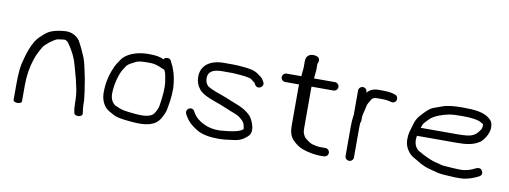

<svg xmlns="http://www.w3.org/2000/svg" viewBox="-56 -925 3290 1241"><g transform="rotate(10 1589.5 -304.5)"><path d="M87.5 6C102.5 6 115 -0.8 115 -9V-115C115 -178.1 124.3 -236.7 142.7 -290.6C159.6 -337.3 165.7 -344 183.4 -375.8C195.7 -396.7 243.2 -433.2 269.8 -443.6C276.3 -445.8 294 -446.5 316.8 -450.2C320.7 -449.8 330 -447.1 340.1 -437.8C376.3 -388.1 397.9 -342 408.5 -299.7C412.9 -282.8 418.1 -264 424.2 -243.3C438.2 -195.4 433 -206.1 445.9 -153C451.6 -128.1 454.6 -96.1 454.6 -57C454.6 -33.1 456.7 -12.9 461.6 6.7C463 16.7 477 22.1 490 21.3C504 20.3 517.8 11.7 515.3 -1.2C513 -18.7 509.6 -42.4 509.6 -64.2C509.6 -80.3 509 -92.6 507.4 -102C503.8 -121.7 504.1 -137.4 499.2 -162.5C494 -190.4 492.4 -213.7 485.8 -241.9C477.1 -277.2 471.1 -320.5 457.9 -355.5C443.3 -390.1 428.5 -424.1 406.4 -463L406.2 -462.6L405.9 -463C384 -491.6 349.1 -508.6 306.1 -504.4C267.7 -500.4 234.9 -495.8 202.4 -477.4C185.7 -466.3 175.7 -458.3 168.8 -450.3C163 -445.8 157.7 -441.1 153 -436C142.7 -424 134.1 -417 123.6 -397.6C103.6 -362 88.4 -320.7 76.5 -272.4C65.5 -239 60 -186.1 60 -115V-9C60 -0.8 72.5 6 87.5 6Z M991.4 -357.2C995 -349.1 1000.2 -326.2 1005.1 -290.9C1009.7 -257.6 1006.5 -204.5 994.8 -133C993 -122.2 985.9 -105.2 972.9 -84.1C957.7 -60.2 919.7 -49.1 842.4 -57.4C778.1 -64.2 763.3 -64.1 713.1 -88.1C691.9 -103.3 680 -126.3 680 -160.2C680 -219.3 701.3 -296.8 722.2 -326.3C728.1 -334.6 733.4 -342.7 739.9 -353.5C753.9 -368.4 769 -373.8 798 -389C807 -393.7 829.5 -398 865.9 -398C907.7 -398 914 -398.1 950.6 -384.7C965.5 -377.7 976.1 -373.2 985.4 -370.6C986.3 -368.6 988.9 -362.8 991.4 -357.2ZM966.1 -437.1C944 -446 925.9 -453 865.9 -453C785.8 -453 719.8 -422.7 695.1 -384.4L676.1 -355.9C669.4 -345.9 663 -332.7 656.9 -317.2C635.7 -267.8 625 -214.5 625 -158.5C625 -120.9 635.7 -88.6 657.5 -63.3C667.5 -51.8 687.1 -39.9 717.7 -24.2C731.6 -17 751.7 -11.8 786.7 -7.2L831.6 -2.6C933.5 7.7 990.5 -8.5 1020.2 -56.1C1035.7 -83.2 1045 -104.2 1048 -121.9C1055.4 -165.6 1063 -200 1063 -262.5V-262.9L1063 -263.2C1060 -314.2 1051.5 -356.5 1037 -390.4C1033.9 -397.6 1033.4 -403.1 1026.3 -413.9L1018.2 -432C1012.1 -448 995.4 -451.9 980.1 -446.2C975.3 -444.4 972.1 -442.2 968.4 -436.2C967.9 -436.4 966.9 -436.8 966.1 -437.1Z M1236.5 -284.9C1250.2 -265.7 1283.4 -245.5 1353.7 -221.2C1397.4 -206.6 1430.3 -189.9 1484.7 -169.7C1514.2 -158.6 1546.2 -132.1 1551.6 -110.1C1554.9 -96.9 1556.7 -88.3 1556.9 -85.8C1556.9 -84.8 1556.9 -84 1556.6 -81.8C1544.4 -68.4 1513.1 -55.6 1439.3 -48.9L1438.7 -48.8L1438.1 -48.8C1397.3 -42.9 1360.1 -45.7 1325 -56.9C1270.4 -77 1240 -104.4 1222.6 -139.1C1214.7 -154.9 1197.4 -157.2 1185.8 -151C1174.3 -144.9 1166.5 -129.5 1174.3 -113.9C1197.6 -67.3 1228.2 -41.1 1276.4 -14.8C1300.6 -3.1 1332.2 4.1 1365.3 6.7C1433.7 12 1458.1 4.4 1515.3 -2.1C1538.3 -5.6 1558.8 -13.9 1576 -27C1597.1 -43.1 1611.9 -55.3 1611.9 -85C1611.9 -112.3 1597.8 -146.5 1584.6 -165.3C1566.7 -190.9 1531.6 -211.4 1504.7 -223.7C1471 -235.8 1426.1 -256.5 1386.5 -270.8C1318.6 -293.4 1284.7 -311.2 1281.1 -317.1L1280.5 -318L1279.9 -318.7C1269.3 -330.8 1264 -345.5 1264 -364.5C1264 -403.4 1289.3 -426 1358.2 -426H1417.9C1425.5 -426 1433.2 -425.7 1440.9 -425.1C1487 -421.4 1537.3 -418.6 1551.6 -406.1C1559.8 -398.9 1566.3 -393.9 1573.4 -390.1C1573.5 -389.9 1574.3 -388.9 1575.4 -386.7L1580.4 -377.7C1588.6 -361.1 1607.4 -360.4 1618.5 -366.9C1629.1 -373 1638.4 -388.4 1629.1 -403.9L1623.2 -413.9C1612.9 -431.5 1600.7 -437.4 1590.1 -445.3C1560.9 -469.3 1525.5 -473.7 1474.5 -477.9L1448.1 -479.9C1438.6 -480.7 1428.6 -481 1417.9 -481H1358.2C1264.7 -481 1209 -436.9 1209 -364.5C1209 -334.4 1217.6 -308.4 1236.5 -284.9Z M2098.7 -53H2060.2C2051.7 -53 2034 -56 2009.2 -62.5C1999.5 -64.4 1959.8 -92.4 1955.4 -101.3C1944.7 -122.8 1941.2 -123.7 1941.2 -159.4V-412.5C1941.2 -418.8 1941.4 -424 1941.7 -428H2085.7C2100.7 -428 2113.2 -440.5 2113.2 -455.5C2113.2 -470.5 2100.7 -483 2085.7 -483H1948.1L1953.3 -538.1V-580.5C1953.3 -580.5 1979.5 -624.9 1925.4 -630.8C1894.6 -634.2 1876.7 -617.9 1872.1 -599.5C1870.7 -593.8 1870.1 -587.5 1870.1 -580.5V-538.9L1864.7 -483H1768.5C1753.5 -483 1741 -470.5 1741 -455.5C1741 -440.5 1753.5 -428 1768.5 -428H1859.7L1859 -404.1V-157.2C1859 -118.3 1867.3 -87.7 1889 -65.5C1908.7 -45.4 1929 -30.6 1951.5 -21.4C1984.9 -7.9 2037.2 2 2067.4 2H2093.4C2103.5 2 2115.3 -0.5 2122.1 -10.8C2124.9 -15.2 2126.2 -20.4 2126.2 -25.5C2126.2 -40.5 2113.7 -53 2098.7 -53Z M2242 -298.9C2238.2 -273.7 2236 -244.4 2236 -216.6V-24.1C2236 -9.8 2248.5 2 2263.5 2C2278.5 2 2291 -9.8 2291 -24V-215.8C2291 -227.6 2291.3 -238.7 2292 -249.2L2292 -249.5V-251.8C2294.2 -254.8 2297 -261.5 2297 -266.9V-294.4C2298.6 -304.3 2301.8 -319.7 2306.7 -338.8C2312.8 -363.2 2312.9 -374.3 2321.2 -387.4C2338.4 -414.5 2336.8 -428 2376.5 -428H2411C2425.7 -428 2439.1 -426.4 2451.3 -423.2C2464.6 -419.7 2474.8 -416.2 2485.1 -421.3C2500 -428.8 2503.1 -446.2 2497 -458.3C2493.9 -464.4 2490.5 -468.5 2479.8 -471.7C2461.4 -479.2 2434.1 -483 2399.7 -483H2370.5C2340.8 -483 2315.9 -472.8 2298.4 -452C2297.8 -451.3 2297.6 -451.1 2297 -450.3V-455.5C2297 -470.5 2284.5 -483 2269.5 -483C2254.5 -483 2242 -470.5 2242 -455.5Z M2694.2 -317C2696.6 -321.1 2708.9 -335.2 2731.2 -356.7C2759.2 -379 2799 -395.3 2853 -405.9C2864.8 -408.3 2892.6 -410 2933.4 -410C2985.7 -410 3038.3 -405.1 3061.5 -389.7C3079 -377.7 3075.6 -386.7 3075.6 -366C3075.6 -358.6 3073.6 -352 3068.7 -344.6C3053.2 -319 3035.5 -304.7 3016.3 -298.5L3015.5 -298.2L3014.8 -297.9C3002.4 -292.5 2971.2 -288.5 2922.6 -288.5L2682.9 -288.5C2685.9 -298.4 2689.5 -308.9 2694.2 -317ZM2922.6 -233.5C2992.5 -233.5 3035.3 -238.6 3079.9 -268.2C3101.8 -285.2 3130.6 -330.9 3130.6 -366.5C3130.6 -399.8 3123.5 -411.2 3101.3 -429.4C3063 -458.9 3008.3 -465 2926.6 -465C2868.8 -465 2825.2 -460.3 2795.1 -448.7C2775.8 -441.7 2756.7 -434.8 2737.8 -428.1C2706.8 -414 2683.1 -384.2 2666.6 -366.6C2645.8 -344.3 2637.6 -327.4 2627.7 -291.3C2618 -255.2 2610 -243.6 2610 -199C2610 -167.2 2621.7 -138.2 2644 -113.2C2662.9 -92.1 2685.9 -84.4 2702.5 -73.2C2718.2 -62.5 2733.5 -55.3 2753.9 -46.4C2777.1 -36.2 2818.6 -28.4 2838.7 -22.2C2855.7 -17 2891.3 -14.6 2953.9 -11.5L2954.5 -11.5H2988.8C3020.2 -11.5 3053.7 -19.7 3087.6 -34.8L3108.6 -44.8C3115.6 -48.3 3122 -53.6 3124.3 -62.2C3126.2 -69.5 3124.3 -76.7 3121.1 -82.5C3106.6 -109 3081.3 -93.9 3059.5 -83C3032.7 -72 3008.6 -66.5 2987.1 -66.5C2947.3 -66.5 2908.7 -70.3 2876.8 -72.4C2850.3 -74.2 2853.6 -77.4 2815.4 -85.8C2798 -89.7 2769.4 -101 2732.1 -119.8C2723.7 -125.2 2715.7 -129.7 2707.7 -133.4C2681.1 -145.5 2665 -172.1 2665 -207.5C2665 -220.3 2666.4 -225.4 2668.4 -233.5Z"/></g></svg>

Font: MewTooHand
Style: BdWide
Weight: 400
Designer: Mew Too, Robert Jablonski
Version: Version 0.77